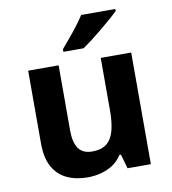

<svg xmlns="http://www.w3.org/2000/svg" viewBox="-86 -906 828 925"><g transform="rotate(-10 328.5 -444.0)"><path d="M579 -612V-66H465L445 -136H437Q420 -108 393.5 -90.5Q367 -73 335 -64.5Q303 -56 269 -56Q211 -56 167 -77Q123 -98 99 -142Q75 -186 75 -256V-612H224V-293Q224 -235 245 -205Q266 -175 312 -175Q358 -175 383.5 -196Q409 -217 419.5 -257Q430 -297 430 -355V-612ZM540 -822Q526 -808 503 -788Q480 -768 453.5 -746Q427 -724 401.5 -704.5Q376 -685 357 -672H258V-685Q274 -704 295.5 -729.5Q317 -755 338 -782.5Q359 -810 373 -832H540Z"/></g></svg>

Font: Noto Sans Malayalam UI
Style: Regular
Weight: 400
Designer: Jelle Bosma - Monotype Design Team
Foundry: Monotype Imaging Inc.
Version: Version 2.104